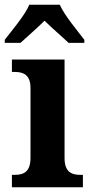

<svg xmlns="http://www.w3.org/2000/svg" viewBox="-35 -786 385 806"><path d="M-15 -619V-606H51C77 -630 123 -670 152 -699C180 -671 229 -629 253 -606H319V-619C290 -657 236 -721 216 -766H88C69 -721 14 -657 -15 -619ZM15 0H313V-52H302C264 -52 236 -65 236 -123V-536H15V-484H27C64 -484 93 -471 93 -417V-123C93 -65 65 -52 27 -52H15Z"/></svg>

Font: Noto Serif SemiCondensed
Style: Bold
Weight: 700
Width: 4
Designer: Monotype Design Team
Foundry: Monotype Imaging Inc.
Version: Version 2.015